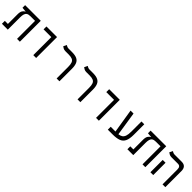

<svg xmlns="http://www.w3.org/2000/svg" viewBox="442 -2208 3804 3804"><g transform="rotate(45 2344.0 -306.0)"><path d="M516.6 0H437.5V-504.9H307.6Q255.4 -504.9 227.5 -487.1Q199.7 -469.2 189.2 -433.1Q178.7 -397 178.7 -342.8V0H14.2V-81.1H100.1V-352.1Q100.1 -418.9 121.8 -453.1Q143.6 -487.3 174.3 -501.5V-504.9H158.7L78.1 -512.2V-585.9H516.6Z M893.1 0V-504.9H675.8V-585.9H972.7V0Z M1625.5 -348.6V0H1546.9V-322.3Q1546.9 -392.6 1532 -432.4Q1517.1 -472.2 1480.7 -488.5Q1444.3 -504.9 1378.9 -504.9H1287.1Q1253.4 -504.9 1229.5 -517.3Q1205.6 -529.8 1188 -543.5L1221.2 -611.8Q1232.4 -604 1252 -595Q1271.5 -585.9 1293 -585.9H1393.1Q1479.5 -585.9 1530.3 -562.3Q1581.1 -538.6 1603.3 -486.3Q1625.5 -434.1 1625.5 -348.6Z M2211.4 -348.6V0H2132.8V-322.3Q2132.8 -392.6 2117.9 -432.4Q2103 -472.2 2066.7 -488.5Q2030.3 -504.9 1964.8 -504.9H1873Q1839.4 -504.9 1815.4 -517.3Q1791.5 -529.8 1773.9 -543.5L1807.1 -611.8Q1818.4 -604 1837.9 -595Q1857.4 -585.9 1878.9 -585.9H1979Q2065.4 -585.9 2116.2 -562.3Q2167 -538.6 2189.2 -486.3Q2211.4 -434.1 2211.4 -348.6Z M2650.9 0V-504.9H2433.6V-585.9H2730.5V0Z M2981 0V-81.1H3114.3L3032.7 -585.9H3115.7L3193.4 -84Q3241.7 -89.4 3273.7 -109.9Q3305.7 -130.4 3321.8 -176.3Q3337.9 -222.2 3337.9 -303.7V-585.9H3416.5V-291.5Q3416.5 -177.2 3386.7 -114Q3356.9 -50.8 3291 -25.4Q3225.1 0 3116.7 0Z M4032.2 0H3953.1V-504.9H3823.2Q3771 -504.9 3743.2 -487.1Q3715.3 -469.2 3704.8 -433.1Q3694.3 -397 3694.3 -342.8V0H3529.8V-81.1H3615.7V-352.1Q3615.7 -418.9 3637.5 -453.1Q3659.2 -487.3 3689.9 -501.5V-504.9H3674.3L3593.8 -512.2V-585.9H4032.2Z M4513.7 0V-418.9Q4513.7 -504.9 4440.9 -504.9H4258.8Q4225.6 -504.9 4201.7 -517.3Q4177.7 -529.8 4159.7 -543.5L4193.4 -611.8Q4204.6 -604 4223.9 -595Q4243.2 -585.9 4265.1 -585.9H4466.3Q4528.8 -585.9 4560.5 -551.8Q4592.3 -517.6 4592.3 -452.1V0ZM4174.3 0V-345.2H4253.4V0Z"/></g></svg>

Font: Cascadia Code PL SemiLight
Style: Regular
Weight: 350
Monospace: yes
Designer: Aaron Bell
Foundry: Saja Typeworks
Version: Version 2404.023; ttfautohint (v1.8.4)